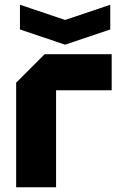

<svg xmlns="http://www.w3.org/2000/svg" viewBox="-20 -788 510 808"><path d="M48 0V-440L168 -560H450V-408H216V0ZM444 -768V-664L254 -600L64 -664V-768L254 -704Z"/></svg>

Font: Tektur
Style: Bold
Weight: 700
Designer: Adam Jagosz
Foundry: Adam Jagosz
Version: Version 1.005;gftools[0.9.30]